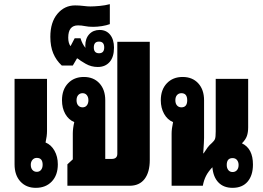

<svg xmlns="http://www.w3.org/2000/svg" viewBox="-20 -893 1262 923"><path d="M152 10Q106 10 78 -20.5Q50 -51 50 -103V-514H206V-263Q206 -239 199 -208Q226 -197 242 -168.5Q258 -140 258 -103Q258 -51 229 -20.5Q200 10 152 10ZM157 -67Q170 -67 177.5 -76.5Q185 -86 185 -101Q185 -134 157 -134Q144 -134 136 -124.5Q128 -115 128 -101Q128 -85 136 -76Q144 -67 157 -67Z M304 0V-103L330 -127V-251Q330 -276 337 -306Q310 -317 294 -345Q278 -373 278 -411Q278 -462 307 -492.5Q336 -523 383 -523Q430 -523 458 -492.5Q486 -462 486 -411V-129H517Q544 -129 544 -154V-692H700V-124Q700 -65 675 -32.5Q650 0 603 0ZM377 -377Q390 -377 397.5 -386.5Q405 -396 405 -411Q405 -426 397.5 -435.5Q390 -445 377 -445Q364 -445 356 -436Q348 -427 348 -411Q348 -395 356 -386Q364 -377 377 -377Z M450 -571Q419 -571 392.5 -586Q366 -601 353 -612H350L330 -578H277Q250 -603 236 -636.5Q222 -670 222 -716Q222 -786 256 -826.5Q290 -867 341 -867Q361 -867 381 -864.5Q401 -862 414 -862Q432 -862 459 -864.5Q486 -867 508 -873V-777Q492 -771 470 -767.5Q448 -764 428 -764Q405 -764 388.5 -767.5Q372 -771 355 -771Q308 -771 308 -712Q308 -686 319 -671L339 -709H367Q376 -680 391 -663Q390 -667 390 -673Q390 -708 409 -728.5Q428 -749 459 -749Q491 -749 509.5 -726Q528 -703 528 -664Q528 -619 507 -595Q486 -571 450 -571ZM456 -637Q481 -637 481 -665Q481 -693 456 -693Q431 -693 431 -665Q431 -637 456 -637Z M805 0V-251Q805 -274 812 -306Q785 -317 769 -345.5Q753 -374 753 -411Q753 -462 782 -492.5Q811 -523 858 -523Q905 -523 933 -492.5Q961 -462 961 -411V-230Q961 -221 960 -204Q959 -187 957 -156H959Q970 -173 978 -184Q986 -195 999 -206Q1010 -216 1013.5 -225Q1017 -234 1017 -261V-514H1173V-281Q1173 -257 1167 -239.5Q1161 -222 1143 -204Q1196 -179 1196 -102Q1196 -50 1170.5 -20Q1145 10 1098 10Q1055 10 1030 -16Q1005 -42 1001 -89Q981 -68 970.5 -47.5Q960 -27 955 0ZM852 -377Q880 -377 880 -411Q880 -445 852 -445Q839 -445 831 -436Q823 -427 823 -411Q823 -395 831 -386Q839 -377 852 -377ZM1098 -66Q1111 -66 1119 -75Q1127 -84 1127 -100Q1127 -114 1119.5 -123.5Q1112 -133 1098 -133Q1070 -133 1070 -100Q1070 -85 1077.5 -75.5Q1085 -66 1098 -66Z"/></svg>

Font: Noto Sans Thai Looped UI Condensed Black
Style: Regular
Weight: 900
Width: 3
Designer: Cadson Demak Team
Foundry: Cadson Demak Co., Ltd.
Version: Version 1.000; ttfautohint (v1.8.4.7-5d5b)